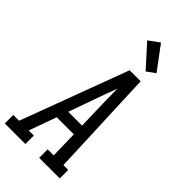

<svg xmlns="http://www.w3.org/2000/svg" viewBox="-323 -1050 1121 1121"><g transform="rotate(45 237.0 -489.5)"><path d="M-26 0V-70H22L270 -735H361L388 -70H428V0H258V-70H308L304 -240H163L102 -70H144V0ZM302 -310 297 -490Q297 -520 296 -549.5Q295 -579 295 -609Q284 -579 273.5 -549.5Q263 -520 252 -490L188 -310ZM341 -796 219 -931 285 -979 393 -834Z"/></g></svg>

Font: Iosevka Slab Oblique
Style: Regular
Weight: 400
Italic angle: -9°
Monospace: yes
Designer: Belleve Invis
Foundry: Belleve Invis
Version: Version 11.1.1; ttfautohint (v1.8.3)